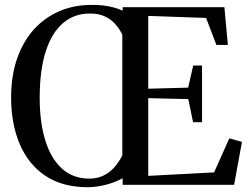

<svg xmlns="http://www.w3.org/2000/svg" viewBox="-20 -773 1046 803"><path d="M493 -27.5Q461.5 -10.5 423.5 -0.5Q385.5 9.5 347.5 10Q241.5 10 170.2 -37.5Q99 -85 62.8 -169.8Q26.5 -254.5 26.5 -365.5Q26.5 -455 51 -526.5Q75.5 -598 120.2 -648.2Q165 -698.5 226.8 -725.5Q288.5 -752.5 362.5 -752.5Q386 -753 408.8 -750.5Q431.5 -748 453 -742.5Q474.5 -737 493 -728.5V-743H918.5L933 -585H885L842 -698L600 -706.5V-402L767 -406.5L788 -499H825V-262H787.5L767.5 -358.5L600 -362.5V-37.5L875.5 -52L939 -194.5L992 -179.5L959 0H493ZM353 -26Q379 -26 400 -33.5Q421 -41 437.8 -54.2Q454.5 -67.5 467.8 -85Q481 -102.5 491.5 -122.5V-628Q480 -652 462.2 -672.2Q444.5 -692.5 418.5 -704.5Q392.5 -716.5 355.5 -716.5Q291.5 -716.5 244.5 -677.2Q197.5 -638 171.8 -559.5Q146 -481 146 -363.5Q146 -261.5 169.5 -185.5Q193 -109.5 239.2 -67.8Q285.5 -26 353 -26Z"/></svg>

Font: Merriweather 96pt
Style: Regular
Weight: 400
Version: Version 2.100